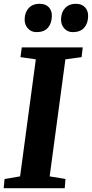

<svg xmlns="http://www.w3.org/2000/svg" viewBox="-26 -993 486 1013"><path d="M-6.5 0 -2 -48.5 80 -62.5 163 -680 82 -691.5 89 -743H410.5L404.5 -691.5L319 -680L236 -62.5L319.5 -48.5L315.5 0ZM166.5 -823.5Q139 -823.5 121.2 -843Q103.5 -862.5 104 -891.5Q105 -929 126 -951Q147 -973 182 -973Q215 -973 231.8 -954.5Q248.5 -936 247.5 -908Q247 -870 227 -846.8Q207 -823.5 166.5 -823.5ZM358 -823.5Q330.5 -823.5 313 -843Q295.5 -862.5 296 -891.5Q297 -929 318 -951Q339 -973 373.5 -973Q405.5 -973 422.5 -954.5Q439.5 -936 439 -908Q438.5 -870 418.2 -846.8Q398 -823.5 358 -823.5Z"/></svg>

Font: Merriweather ExtraBold
Style: Italic
Weight: 800
Italic angle: -7.8°
Version: Version 2.101